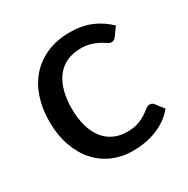

<svg xmlns="http://www.w3.org/2000/svg" viewBox="-126 -628 730 747"><g transform="rotate(-30 239.0 -254.5)"><path d="M424.5 -413Q420 -407.5 415.8 -404.2Q411.5 -401 403.5 -401Q395.5 -401 386.8 -407.2Q378 -413.5 364.8 -420.8Q351.5 -428 332.8 -434.2Q314 -440.5 286.5 -440.5Q250.5 -440.5 223 -427.5Q195.5 -414.5 177.2 -390.5Q159 -366.5 149.5 -332Q140 -297.5 140 -254.5Q140 -210 150 -175.2Q160 -140.5 178.5 -116.8Q197 -93 223.5 -80.8Q250 -68.5 282.5 -68.5Q314 -68.5 334.5 -76.2Q355 -84 368.5 -93Q382 -102 391 -109.8Q400 -117.5 409.5 -117.5Q421.5 -117.5 428 -108.5L456 -72.5Q438.5 -51 416.8 -36Q395 -21 370.5 -11.5Q346 -2 319.2 2.5Q292.5 7 265 7Q217.5 7 176.2 -10.5Q135 -28 104.8 -61.5Q74.5 -95 57 -143.8Q39.5 -192.5 39.5 -254.5Q39.5 -311 55.2 -359Q71 -407 101.8 -441.8Q132.5 -476.5 177.5 -496.2Q222.5 -516 280.5 -516Q335 -516 376.5 -498.5Q418 -481 450.5 -449Z"/></g></svg>

Font: TypoPRO Lato
Style: Regular
Weight: 500
Designer: Lukasz Dziedzic with Adam Twardoch and Botio Nikoltchev
Foundry: tyPoland Lukasz Dziedzic
Version: Version 2.010; 2014-09-01; http://www.latofonts.com/